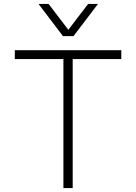

<svg xmlns="http://www.w3.org/2000/svg" viewBox="-20 -952 690 972"><path d="M301 0V-653H55V-698H594V-653H348V0ZM175 -932H226L326 -801L426 -932H476L352 -769H299Z"/></svg>

Font: Azeret Mono Thin
Style: Regular
Weight: 100
Designer: Martin Vácha
Foundry: Displaay
Version: Version 1.002